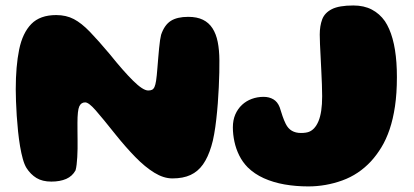

<svg xmlns="http://www.w3.org/2000/svg" viewBox="-20 -639 1510 701"><path d="M167.5 24Q134.6 24 113.1 10.8Q91.6 -2.4 76.8 -25.6Q69.2 -37.8 63.4 -58.4Q57.6 -79.1 53.2 -105.1Q48.9 -131.1 45.9 -159.6Q43 -188 41.1 -216.3Q39.2 -244.6 38.4 -269.5Q37.5 -294.4 37.5 -312.8Q37.5 -397.2 49.9 -458Q62.4 -518.8 94.3 -551.4Q126.2 -584 185.2 -584Q221.5 -584 249.6 -569.3Q277.6 -554.6 308 -523.1Q338.4 -491.6 380.8 -441.2Q429.4 -380.5 465.6 -344.6Q501.9 -308.6 521.1 -308.6Q529.5 -308.6 535 -311.2Q540.5 -313.8 544.1 -321.6Q547.6 -329.4 549.9 -344.4Q551 -351.4 552.4 -364.6Q553.8 -377.8 555 -394.3Q556.2 -410.9 557.8 -428.6Q559.2 -446.4 560.9 -462.9Q562.5 -479.5 564.4 -492.4Q566.4 -505.2 568.2 -512.1Q580.2 -547.6 603.4 -562.6Q626.6 -577.5 667.2 -577.5Q699.2 -577.5 720.8 -566.9Q742.4 -556.4 755.7 -535.9Q769 -515.5 774.9 -485.9Q780.8 -456.4 781 -418.1Q781.2 -399.5 780.7 -374.3Q780.1 -349.1 778.8 -320.4Q777.5 -291.6 775.2 -261.6Q772.9 -231.6 769.6 -202.9Q766.4 -174.2 761.9 -149.1Q757.5 -123.9 751.5 -104.8Q739.5 -64.8 721.2 -38.8Q702.9 -12.9 675.7 -0.2Q648.5 12.4 609.5 12.4Q577.4 12.4 543.4 -8.5Q509.4 -29.4 474.2 -65.5Q439 -101.6 402.5 -147.1Q378.5 -177 360.4 -199.3Q342.2 -221.6 329.3 -236.2Q316.4 -250.9 306.9 -258.1Q297.5 -265.2 290.9 -265.2Q276 -265.2 269.4 -250.4Q262.8 -235.5 262.8 -190.4Q262.8 -176.1 262.9 -160.2Q263 -144.4 263.2 -128Q263.4 -111.6 263.2 -95.8Q263 -80 262.1 -65.5Q261.1 -51 259.8 -38.6Q258.4 -26.2 255.8 -17Q244.1 4.4 221.7 14.2Q199.2 24 167.5 24ZM1105.5 41.6Q1060.2 41.6 1018.9 34.4Q977.6 27.1 943.3 11.7Q909 -3.8 884.4 -28Q865.5 -47.2 853.5 -71.4Q841.5 -95.5 835.9 -121.9Q830.2 -148.2 830.2 -174.2Q830.2 -200.5 839.1 -221.1Q848 -241.6 863.5 -256.1Q879 -270.5 899.2 -277.9Q919.5 -285.4 942.4 -285.4Q962.8 -285.4 978 -276.4Q993.2 -267.5 1001.1 -247.5Q1006.5 -230.1 1011.6 -214.9Q1016.8 -199.8 1023.2 -186.8Q1031.8 -169.5 1045.7 -161.5Q1059.6 -153.5 1078.5 -153.5Q1096.9 -153.5 1107.8 -157.6Q1118.6 -161.8 1127 -170.9Q1136.4 -181.2 1142.9 -196.8Q1149.4 -212.4 1152.8 -234.9Q1156.2 -257.5 1156.2 -287.9Q1156.2 -306.9 1155.3 -331Q1154.4 -355.1 1153.1 -380.9Q1151.9 -406.8 1150.6 -431.7Q1149.2 -456.6 1148.3 -477.7Q1147.4 -498.8 1147.4 -513Q1147.4 -544.4 1156.3 -568.2Q1165.2 -592.1 1191.6 -605.6Q1217.9 -619 1270.1 -619Q1309 -619 1337.6 -604Q1366.2 -589 1385.4 -561.6Q1393.9 -548.8 1400.9 -532.8Q1407.9 -516.9 1413.2 -497.8Q1418.6 -478.6 1422.1 -456.6Q1425.6 -434.6 1427.4 -409.8Q1429.1 -385 1429.1 -357.5Q1429.1 -297.9 1422.1 -250.8Q1415.1 -203.8 1402.5 -166.6Q1389.9 -129.5 1372.5 -101.1Q1355.1 -72.6 1334.8 -50.4Q1289.9 -1.9 1229.5 19.9Q1169.1 41.6 1105.5 41.6Z"/></svg>

Font: Gluten Thin
Style: Regular
Weight: 100
Designer: Tyler Finck
Foundry: Etcetera Type Company
Version: Version 1.300